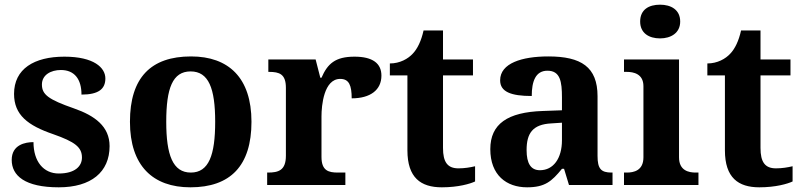

<svg xmlns="http://www.w3.org/2000/svg" viewBox="-20 -790 3425 820"><path d="M231 10C369 10 448 -55 448 -166C448 -250 385 -296 296 -327C187 -365 159 -386 159 -429C159 -470 197 -491 240 -491C298 -491 328 -452 328 -386C401 -386 430 -410 430 -455C430 -501 381 -548 255 -548C126 -548 40 -496 40 -389C40 -299 99 -254 207 -217C301 -184 330 -161 330 -117C330 -80 300 -49 231 -49C166 -49 123 -100 123 -183C88 -183 30 -172 30 -107C30 -40 86 10 231 10Z M793 10C964 10 1054 -82 1054 -270C1054 -458 956 -549 796 -549C624 -549 535 -458 535 -270C535 -82 633 10 793 10ZM795 -53C718 -53 690 -128 690 -270C690 -413 717 -485 794 -485C871 -485 899 -413 899 -270C899 -128 872 -53 795 -53Z M1121 0H1455V-53H1423C1383 -53 1353 -61 1353 -120V-293C1353 -339 1363 -453 1433 -453C1471 -453 1482 -425 1482 -370C1562 -370 1609 -406 1609 -467C1609 -519 1572 -548 1494 -548C1412 -548 1379 -518 1353 -458H1348L1328 -536H1126V-483H1129C1173 -483 1201 -474 1201 -415V-125C1201 -62 1169 -53 1124 -53H1121Z M1867 10C1937 10 1988 -5 2009 -15V-80C1988 -75 1964 -71 1938 -71C1891 -71 1872 -98 1872 -158V-468H2000V-536H1872V-660H1789C1779 -615 1763 -582 1743 -561C1723 -539 1688 -519 1645 -519V-468H1720V-148C1720 -31 1777 10 1867 10Z M2231 10C2307 10 2336 -15 2380 -69H2389L2410 0H2596V-53H2592C2547 -53 2532 -69 2532 -124V-379C2532 -504 2462 -549 2322 -549C2209 -549 2116 -520 2116 -447C2116 -398 2162 -380 2251 -380C2251 -442 2267 -488 2318 -488C2373 -488 2380 -441 2380 -374V-319L2298 -316C2148 -311 2074 -261 2074 -153C2074 -42 2143 10 2231 10ZM2286 -63C2247 -63 2229 -92 2229 -149C2229 -221 2255 -259 2335 -263L2380 -266V-191C2380 -113 2343 -63 2286 -63Z M2799 -626C2845 -626 2885 -649 2885 -698C2885 -749 2845 -770 2799 -770C2751 -770 2714 -749 2714 -698C2714 -649 2751 -626 2799 -626ZM2645 0H2963V-53H2951C2922 -53 2880 -61 2880 -118V-536H2645V-483H2657C2685 -483 2728 -475 2728 -422V-118C2728 -61 2686 -53 2657 -53H2645Z M3223 10C3293 10 3344 -5 3365 -15V-80C3344 -75 3320 -71 3294 -71C3247 -71 3228 -98 3228 -158V-468H3356V-536H3228V-660H3145C3135 -615 3119 -582 3099 -561C3079 -539 3044 -519 3001 -519V-468H3076V-148C3076 -31 3133 10 3223 10Z"/></svg>

Font: Noto Serif NP Hmong
Style: Bold
Weight: 700
Designer: Dalton Maag Ltd
Foundry: Dalton Maag Ltd
Version: Version 1.001